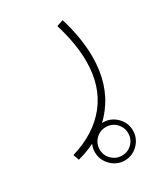

<svg xmlns="http://www.w3.org/2000/svg" viewBox="-142 -269 597 681"><g transform="rotate(-30 156.5 71.0)"><path d="M89.4 263.7Q89.4 231.9 112.5 209Q135.7 186 167.5 186Q199.2 186 222.2 209Q245.1 231.9 245.1 263.7Q245.1 295.4 222.2 318.6Q199.2 341.8 167.5 341.8Q135.7 341.8 112.5 318.6Q89.4 295.4 89.4 263.7ZM108.9 263.7Q108.9 288.1 126.2 304.9Q143.6 321.8 167.5 321.8Q191.9 321.8 208.7 304.9Q225.6 288.1 225.6 263.7Q225.6 239.3 208.7 222.2Q191.9 205.1 167.5 205.1Q143.1 205.1 126 222.2Q108.9 239.3 108.9 263.7ZM26.9 257.8 18.6 233.9Q118.2 204.1 171.4 136.5Q224.6 68.8 224.6 -31.7Q224.6 -104.5 197.8 -190.9L224.6 -199.7Q251.5 -111.8 251.5 -34.7Q251.5 77.1 192.6 153.6Q133.8 230 26.9 257.8Z"/></g></svg>

Font: Vazirmatn UI FD Thin
Style: Regular
Weight: 100
Designer: Saber Rastikerdar
Foundry: Saber Rastikerdar
Version: Version 33.003